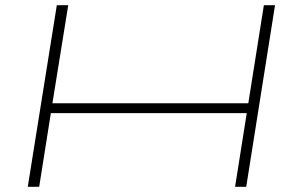

<svg xmlns="http://www.w3.org/2000/svg" viewBox="-20 -720 1145 740"><path d="M87 0 199 -700H243L182 -322H937L997 -700H1040L929 0H886L931 -284H176L131 0Z"/></svg>

Font: Georama ExtraExtended ExtraLight
Style: Italic
Weight: 200
Width: 8
Italic angle: -9°
Designer: Jean-Baptiste Levee
Foundry: Production Type
Version: Version 1.000